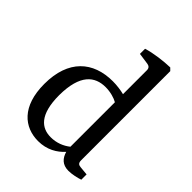

<svg xmlns="http://www.w3.org/2000/svg" viewBox="-190 -760 873 873"><g transform="rotate(45 246.5 -323.0)"><path d="M233 -45C175 -45 125 -81 125 -208C126 -342 180 -383 249 -383C280 -383 310 -374 327 -364V-78C302 -58 270 -45 233 -45ZM205 8C261 8 302 -17 330 -48C339 -17 358 6 398 6C421 6 451 -1 468 -7V-41L426 -45C413 -46 405 -51 405 -69V-642L393 -654C352 -653 294 -646 252 -633V-600L308 -592C320 -590 327 -583 327 -570V-416C307 -421 280 -425 253 -425C127 -425 41 -351 41 -196C41 -52 116 8 205 8Z"/></g></svg>

Font: Yrsa
Style: Regular
Weight: 400
Designer: Anna Giedrys (Yrsa+Rasa design), David Brezina (Yrsa art-direction, Rasa art-direction, design)
Foundry: Rosetta Type Foundry
Version: Version 1.001;PS 1.1;hotconv 1.0.88;makeotf.lib2.5.647800